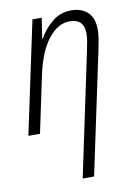

<svg xmlns="http://www.w3.org/2000/svg" viewBox="-88 -599 634 896"><g transform="rotate(-10 229.5 -151.0)"><path d="M230 240H284L406 -335Q411 -359 415.5 -385Q420 -411 420 -432Q420 -487 391 -514.5Q362 -542 313 -542Q260 -542 221 -509Q182 -476 160 -435H157L172 -532H128L15 0H70L127 -270Q150 -377 195.5 -435Q241 -493 297 -493Q365 -493 365 -423Q365 -405 361 -383.5Q357 -362 352 -338Z"/></g></svg>

Font: Noto Sans Display SemiCondensed Light
Style: Italic
Weight: 300
Width: 4
Italic angle: -12°
Designer: Monotype Design Team
Foundry: Monotype Imaging Inc.
Version: Version 1.900